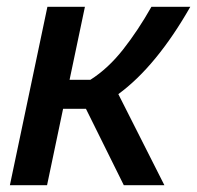

<svg xmlns="http://www.w3.org/2000/svg" viewBox="-20 -543 578 563"><path d="M9 0 119 -523H229L184 -309H245Q297 -342 341 -398Q385 -454 424 -523H538Q489 -437 436 -372.5Q383 -308 327 -267L462 0H343L232 -224H165L118 0Z"/></svg>

Font: Raleway SemiBold
Style: Italic
Weight: 600
Italic angle: -12°
Designer: Matt McInerney, Pablo Impallari, Rodrigo Fuenzalida
Foundry: Matt McInerney, Pablo Impallari, Rodrigo Fuenzalida
Version: Version 4.026